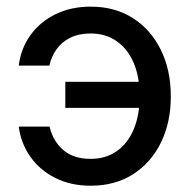

<svg xmlns="http://www.w3.org/2000/svg" viewBox="-20 -559 585 590"><path d="M258.8 11.7Q197.3 11.7 149.9 -12.2Q102.5 -36.1 73.5 -77.1Q44.4 -118.2 37.6 -169.9H132.3Q143.1 -124.5 174.8 -97.7Q206.5 -70.8 258.3 -70.8Q305.2 -70.8 339.1 -94.7Q373 -118.7 391.1 -162.1Q409.2 -205.6 409.2 -263.7Q409.2 -322.3 390.9 -365.5Q372.6 -408.7 338.6 -432.4Q304.7 -456.1 258.3 -456.1Q222.2 -456.1 196 -443.1Q169.9 -430.2 153.8 -407.7Q137.7 -385.3 131.8 -357.4H37.6Q44.4 -411.1 74.2 -451.9Q104 -492.7 151.4 -515.6Q198.7 -538.6 258.8 -538.6Q333 -538.6 388.2 -503.4Q443.4 -468.3 474.1 -406Q504.9 -343.8 504.9 -262.7Q504.9 -182.6 474.4 -120.6Q443.8 -58.6 388.7 -23.4Q333.5 11.7 258.8 11.7ZM180.7 -227.5V-307.6H426.3V-227.5Z"/></svg>

Font: Inter Cardless Tabular
Style: Regular
Weight: 400
Designer: Rasmus Andersson
Foundry: rsms
Version: Version 4.000;git-4fc901f